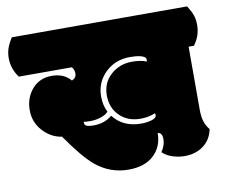

<svg xmlns="http://www.w3.org/2000/svg" viewBox="-117 -742 1001 854"><g transform="rotate(-10 383.5 -315.0)"><path d="M217.8 -414.1Q187.5 -450.2 132.1 -450.2Q76.7 -450.2 43.2 -410.9Q9.8 -371.6 9.8 -316.7Q9.8 -261.7 46.1 -222.2Q82.5 -182.6 130.9 -175.8Q201.2 -74.2 249 -34.2Q314 20 397.9 20Q470.7 20 511.7 -18.1Q552.7 -56.2 552.7 -118.2Q573.2 -116.2 573.2 -87.4Q573.2 -58.6 554.2 -31.2Q571.3 -14.2 598.6 -5.1Q626 3.9 653.8 3.9Q704.6 3.9 739.5 -22.7Q774.4 -49.3 783.2 -95.2Q769 -112.3 762 -133.5Q754.9 -154.8 754.9 -188V-472.2H779.3Q809.1 -513.7 809.1 -560.1Q809.1 -585.9 802.5 -605Q795.9 -624 779.3 -649.9H-12.2Q-27.8 -625.5 -34.9 -605.2Q-42 -585 -42 -560.1Q-42 -513.7 -12.2 -472.2H227.1Q238.3 -460.9 238.3 -441.9Q238.3 -422.9 217.8 -414.1ZM277.8 -200.7Q260.3 -200.7 251 -203.6Q237.3 -207 237.3 -219.7V-222.2Q237.3 -223.6 237.8 -224.1Q246.1 -222.2 268.6 -222.2Q291 -222.2 314.5 -229.7Q337.9 -237.3 349.1 -250.5Q333 -281.2 333 -321.3Q333 -385.3 378.9 -429.7Q423.8 -472.2 489.7 -472.2Q516.6 -472.2 535.6 -467.8Q561.5 -461.9 561.5 -447.8Q561.5 -442.9 559.6 -439.5Q535.2 -450.2 495.1 -450.2Q438.5 -450.2 398.7 -414.3Q358.9 -378.4 358.9 -322Q358.9 -265.6 395.3 -229.7Q431.6 -193.8 488.8 -193.8Q524.9 -193.8 555.7 -206.5Q557.6 -203.1 557.6 -198.2Q557.6 -184.6 535.4 -178.2Q513.2 -171.9 488.3 -171.9Q406.7 -171.9 362.3 -229.5Q328.1 -200.7 277.8 -200.7Z"/></g></svg>

Font: Friends & Family
Style: Regular
Weight: 400
Designer: Sarang Kulkarni, Maithili Shingre, Noopur Datye
Foundry: Ek Type
Version: Version 1.000;hotconv 1.0.117;makeotfexe 2.5.65602